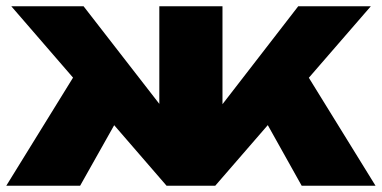

<svg xmlns="http://www.w3.org/2000/svg" viewBox="-24 -591 1215 611"><path d="M-4 0 235 -387 388 -279 231 0ZM936 0 780 -279 932 -387 1171 0ZM684 -167 628 -187 925 -571H1156L661 0H506L12 -571H242L540 -187L483 -167V-571H684Z"/></svg>

Font: Unbounded
Style: Bold
Weight: 700
Designer: Luke Prowse, Jean-Baptiste Morizot, Fátima Lázaro, Florian Runge
Foundry: NaN
Version: Version 1.700